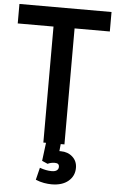

<svg xmlns="http://www.w3.org/2000/svg" viewBox="-64 -798 650 1080"><g transform="rotate(5 261.0 -257.5)"><path d="M203 -645H1V-755H521V-645H322V10H301L297 50Q297 50 305 50Q345 50 371.5 74Q398 98 398 136Q398 182 363.5 211Q329 240 269 240Q249 240 226 236Q203 232 179 222L196 153Q232 166 263 166Q283 166 292.5 158.5Q302 151 302 139Q302 128 296 123Q290 118 277 118Q255 118 237 127L205 113L218 10H203Z"/></g></svg>

Font: BLUETTI 2.0 Medium
Style: Italic
Weight: 500
Designer: Stijn de Vries
Foundry: tokotype
Version: Version 2.005;October 31, 2023;FontCreator 14.0.0.2814 64-bi